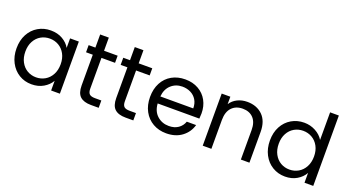

<svg xmlns="http://www.w3.org/2000/svg" viewBox="-53 -1314 3446 1897"><g transform="rotate(20 1670.0 -365.5)"><path d="M43 -276Q43 -360 77 -423.5Q111 -487 170.5 -522Q230 -557 303 -557Q375 -557 428 -526Q481 -495 507 -448V-548H599V0H507V-102Q480 -54 426.5 -22.5Q373 9 302 9Q229 9 170 -27Q111 -63 77 -128Q43 -193 43 -276ZM507 -275Q507 -337 482 -383Q457 -429 414.5 -453.5Q372 -478 321 -478Q270 -478 228 -454Q186 -430 161 -384Q136 -338 136 -276Q136 -213 161 -166.5Q186 -120 228 -95.5Q270 -71 321 -71Q372 -71 414.5 -95.5Q457 -120 482 -166.5Q507 -213 507 -275Z M864 -473V-150Q864 -110 881 -93.5Q898 -77 940 -77H1007V0H925Q849 0 811 -35Q773 -70 773 -150V-473H702V-548H773V-686H864V-548H1007V-473Z M1228 -473V-150Q1228 -110 1245 -93.5Q1262 -77 1304 -77H1371V0H1289Q1213 0 1175 -35Q1137 -70 1137 -150V-473H1066V-548H1137V-686H1228V-548H1371V-473Z M1981 -295Q1981 -269 1978 -240H1540Q1545 -159 1595.5 -113.5Q1646 -68 1718 -68Q1777 -68 1816.5 -95.5Q1856 -123 1872 -169H1970Q1948 -90 1882 -40.5Q1816 9 1718 9Q1640 9 1578.5 -26Q1517 -61 1482 -125.5Q1447 -190 1447 -275Q1447 -360 1481 -424Q1515 -488 1576.5 -522.5Q1638 -557 1718 -557Q1796 -557 1856 -523Q1916 -489 1948.5 -429.5Q1981 -370 1981 -295ZM1887 -314Q1887 -366 1864 -403.5Q1841 -441 1801.5 -460.5Q1762 -480 1714 -480Q1645 -480 1596.5 -436Q1548 -392 1541 -314Z M2368 -558Q2468 -558 2530 -497.5Q2592 -437 2592 -323V0H2502V-310Q2502 -392 2461 -435.5Q2420 -479 2349 -479Q2277 -479 2234.5 -434Q2192 -389 2192 -303V0H2101V-548H2192V-470Q2219 -512 2265.5 -535Q2312 -558 2368 -558Z M2707 -276Q2707 -360 2741 -423.5Q2775 -487 2834.5 -522Q2894 -557 2968 -557Q3032 -557 3087 -527.5Q3142 -498 3171 -450V-740H3263V0H3171V-103Q3144 -54 3091 -22.5Q3038 9 2967 9Q2894 9 2834.5 -27Q2775 -63 2741 -128Q2707 -193 2707 -276ZM3171 -275Q3171 -337 3146 -383Q3121 -429 3078.5 -453.5Q3036 -478 2985 -478Q2934 -478 2892 -454Q2850 -430 2825 -384Q2800 -338 2800 -276Q2800 -213 2825 -166.5Q2850 -120 2892 -95.5Q2934 -71 2985 -71Q3036 -71 3078.5 -95.5Q3121 -120 3146 -166.5Q3171 -213 3171 -275Z"/></g></svg>

Font: A Bank Premium Regular
Style: Regular
Weight: 400
Designer: Ninad Kale (Devanagari), Jonny Pinhorn (Latin), Htun Naung (Myanmar)
Foundry: Indian Type Foundry
Version: 4.004